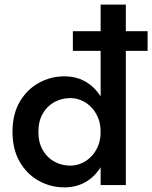

<svg xmlns="http://www.w3.org/2000/svg" viewBox="-20 -800 658 830"><path d="M295 -580H618V-665H295ZM415 -780V0H524V-780ZM34 -230Q34 -155 65 -101Q96 -47 147.5 -18.5Q199 10 258 10Q316 10 359.5 -19Q403 -48 428.5 -102Q454 -156 454 -230Q454 -305 428.5 -358.5Q403 -412 359.5 -441Q316 -470 258 -470Q199 -470 147.5 -441.5Q96 -413 65 -359.5Q34 -306 34 -230ZM146 -230Q146 -276 165 -309Q184 -342 215.5 -359Q247 -376 284 -376Q308 -376 331 -366.5Q354 -357 373 -338Q392 -319 403.5 -292Q415 -265 415 -230Q415 -195 403.5 -168Q392 -141 373 -122Q354 -103 331 -93.5Q308 -84 284 -84Q247 -84 215.5 -101Q184 -118 165 -151Q146 -184 146 -230Z"/></svg>

Font: Jost Medium
Style: Regular
Weight: 500
Version: Version 3.710